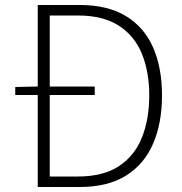

<svg xmlns="http://www.w3.org/2000/svg" viewBox="-20 -748 729 768"><path d="M41 -368V-400L133 -402H359V-368ZM131 0V-728H299Q411 -728 484 -683.5Q557 -639 592.5 -558Q628 -477 628 -366Q628 -256 592.5 -173.5Q557 -91 484 -45.5Q411 0 299 0ZM179 -42H292Q392 -42 455 -83Q518 -124 547.5 -197.5Q577 -271 577 -366Q577 -461 547.5 -533Q518 -605 455 -645.5Q392 -686 292 -686H179Z"/></svg>

Font: Noto Sans TC Thin ExtraLight
Style: Regular
Weight: 250
Version: Version 2.004-H2;hotconv 1.0.118;makeotfexe 2.5.65603